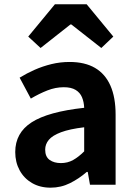

<svg xmlns="http://www.w3.org/2000/svg" viewBox="-20 -863 631 897"><path d="M216.4 13.8Q166.9 13.8 129.6 -7.9Q92.4 -29.5 71.8 -67.2Q51.2 -105 51.2 -152.6Q51.2 -242.2 127.9 -291.6Q204.7 -341 373.3 -359.4Q372.2 -386.8 363.1 -408.6Q354 -430.4 333.4 -442.9Q312.8 -455.5 278.1 -455.5Q239.3 -455.5 201.3 -440.5Q163.3 -425.6 124 -402.4L71.7 -500.1Q105.1 -520.7 142.2 -537.1Q179.3 -553.4 220.3 -563.5Q261.3 -573.5 305.1 -573.5Q376.4 -573.5 424 -545.7Q471.6 -517.8 495.9 -463Q520.1 -408.3 520.1 -327V0H400.4L389.9 -59.9H385.4Q349.3 -28.4 307 -7.3Q264.8 13.8 216.4 13.8ZM264.7 -101.1Q296.1 -101.1 321.6 -115.4Q347.1 -129.7 373.3 -155.8V-268.4Q305.4 -260.3 265.2 -245.2Q225 -230.1 208.1 -209.7Q191.1 -189.3 191.1 -163.8Q191.1 -130.8 211.7 -116Q232.3 -101.1 264.7 -101.1ZM111.9 -692.1 236.5 -843H384.9L509.4 -692.1L453.3 -638.8L313.2 -748.8H309.2L169.6 -638.8Z"/></svg>

Font: Noto Sans TC Thin
Style: Regular
Weight: 100
Designer: Ryoko NISHIZUKA 西塚涼子 (kana, bopomofo & ideographs); Paul D. Hunt (Latin, Greek & Cyrillic); Sandoll Communications 산돌커뮤니
Foundry: Adobe
Version: Version 2.004-H2;hotconv 1.0.118;makeotfexe 2.5.65603